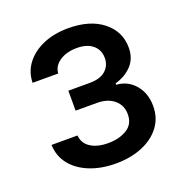

<svg xmlns="http://www.w3.org/2000/svg" viewBox="-107 -648 719 754"><g transform="rotate(-20 252.5 -271.0)"><path d="M39.1 -144.2H147.7Q150.2 -110.8 178.3 -92.7Q206.3 -74.6 251.4 -74.6Q297.2 -74.6 329.5 -94.1Q361.9 -113.6 361.9 -155.5Q361.9 -192.5 335 -215.4Q308.2 -238.3 262.8 -238.3H174V-321.7H262.8Q307.9 -321.7 330.3 -342.2Q352.6 -362.6 352.6 -393.8Q352.6 -427.2 328.8 -447.6Q305 -468 262.1 -468Q218.8 -468 190.2 -448.7Q161.6 -429.3 159.8 -398.8H52.6Q53.6 -444.6 80.3 -479.2Q106.9 -513.8 152.7 -533.2Q198.5 -552.6 256.7 -552.6Q348 -552.6 401.5 -509.8Q454.9 -467 454.9 -399.9Q454.9 -354.8 428.1 -326.2Q401.3 -297.6 358.3 -285.2V-279.5Q405.9 -276.3 436.3 -240.6Q466.6 -204.9 466.6 -151.6Q466.6 -101.6 438.9 -65.2Q411.2 -28.8 362.9 -8.9Q314.6 11 252.5 11Q192.1 11 144.4 -8Q96.6 -27 68.7 -61.8Q40.8 -96.6 39.1 -144.2Z"/></g></svg>

Font: Inter Zeller Medium
Style: Regular
Weight: 500
Designer: Rasmus Andersson; Joe Bland
Foundry: zeller
Version: Version 3.015;git-dec3a8cb1